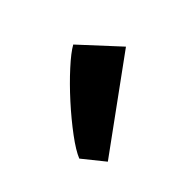

<svg xmlns="http://www.w3.org/2000/svg" viewBox="-75 -938 416 416"><g transform="rotate(45 132.5 -730.5)"><path d="M203.5 -609Q186 -616 158.5 -636.5Q131 -657 102.2 -683Q73.5 -709 50.8 -734Q28 -759 19.5 -774.5L103.5 -852L252 -648Z"/></g></svg>

Font: Merriweather Sans Medium
Style: Italic
Weight: 500
Italic angle: -7.5°
Designer: Eben Sorkin
Foundry: Eben Sorkin
Version: Version 2.001